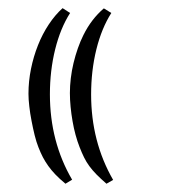

<svg xmlns="http://www.w3.org/2000/svg" viewBox="-20 -487 415 464"><path d="M138.2 -43Q123.5 -55.2 113.8 -65.4Q104 -75.7 96.7 -85.9Q89.4 -96.2 83.7 -106.9Q78.1 -117.7 72.8 -131.3Q67.9 -143.6 63.7 -160.4Q59.6 -177.2 56.2 -195.1Q52.7 -212.9 50.8 -230Q48.8 -247.1 48.8 -260.3Q48.8 -290.5 54.9 -320.6Q61 -350.6 71.8 -377.7Q82.5 -404.8 97.9 -428Q113.3 -451.2 131.3 -467.3L149.4 -455.6Q126 -418.9 113.3 -367.7Q100.6 -316.4 100.6 -259.3Q100.6 -144.5 154.3 -52.7ZM237.3 -43Q222.7 -55.7 212.9 -65.7Q203.1 -75.7 195.8 -85.7Q188.5 -95.7 183.1 -106.7Q177.7 -117.7 172.4 -131.3Q167 -145 162.6 -161.1Q158.2 -177.2 155.3 -194.3Q152.3 -211.4 150.6 -228.8Q148.9 -246.1 148.9 -262.2Q148.9 -279.3 151.1 -297.9Q153.3 -316.4 157.7 -334.7Q162.1 -353 168.2 -370.4Q174.3 -387.7 181.6 -402.3Q200.7 -440.9 231 -466.8L249 -455.6Q225.6 -418.9 212.9 -367.7Q200.2 -316.4 200.2 -258.8Q200.2 -144.5 253.4 -52.2Z"/></svg>

Font: XB Niloofar
Style: Regular
Weight: 400
Designer: Behnam
Foundry: Irmug
Version: Version 7.201 2008